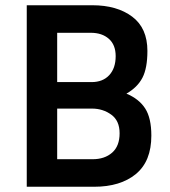

<svg xmlns="http://www.w3.org/2000/svg" viewBox="-20 -712 649 732"><path d="M82 -692H332Q426 -692 484 -648.5Q542 -605 542 -518Q542 -452 523 -415.5Q504 -379 462 -355Q510 -335 533.5 -298.5Q557 -262 557 -195Q557 -97 498 -48.5Q439 0 339 0H82ZM331 -298H198V-105H333Q379 -105 407.5 -130Q436 -155 436 -204Q436 -252 404 -275Q372 -298 331 -298ZM326 -587H198V-399H329Q372 -399 396.5 -425.5Q421 -452 421 -498Q421 -541 395 -564Q369 -587 326 -587Z"/></svg>

Font: TypoPRO Titillium Maps
Style: 800 wt
Weight: 800
Designer: Campivisivi
Foundry: Accademia di Belle Arti di Urbino and students of MA course of Visual design
Version: Version 001.001